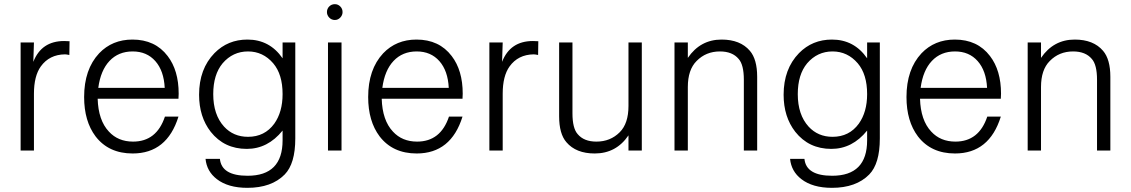

<svg xmlns="http://www.w3.org/2000/svg" viewBox="-20 -723 5430 922"><path d="M79 -519H143L140 -426Q179 -526 288 -526Q296 -526 314 -525L313 -459Q298 -462 292 -462Q217 -461 176 -404Q143 -358 143 -273V0H79Z M837 -249H449Q452 -145 503 -91Q547 -43 619 -43Q732 -43 772 -163H837Q782 14 617 14Q502 14 439 -68Q384 -141 384 -257Q384 -390 456 -467Q519 -533 616 -533Q725 -533 785 -454Q838 -385 838 -273Q838 -266 837 -249ZM771 -301Q767 -383 726 -429.5Q685 -476 617 -476Q549 -476 506 -430.5Q463 -385 452 -301Z M1337 -519H1398V-58Q1398 63 1347 115Q1284 179 1168 179Q1075 179 1021 137Q973 100 967 40H1036Q1044 121 1169 121Q1337 121 1337 -49V-96Q1266 -8 1165 -8Q1057 -8 992 -90Q936 -162 936 -268Q936 -392 1010 -468Q1074 -533 1168 -533Q1275 -533 1337 -443ZM1171 -476Q1098 -476 1049 -419Q1004 -365 1004 -271Q1004 -172 1056 -115Q1101 -66 1171 -66Q1251 -66 1297 -129Q1337 -185 1337 -271Q1337 -366 1292 -419Q1243 -476 1171 -476Z M1620 -519V0H1555V-519ZM1588 -703Q1603 -703 1614 -692Q1625 -681 1625 -665Q1625 -650 1614 -638.5Q1603 -627 1588 -627Q1572 -627 1561 -638.5Q1550 -650 1550 -665Q1550 -681 1561 -692Q1572 -703 1588 -703Z M2201 -249H1813Q1816 -145 1867 -91Q1911 -43 1983 -43Q2096 -43 2136 -163H2201Q2146 14 1981 14Q1866 14 1803 -68Q1748 -141 1748 -257Q1748 -390 1820 -467Q1883 -533 1980 -533Q2089 -533 2149 -454Q2202 -385 2202 -273Q2202 -266 2201 -249ZM2135 -301Q2131 -383 2090 -429.5Q2049 -476 1981 -476Q1913 -476 1870 -430.5Q1827 -385 1816 -301Z M2330 -519H2394L2391 -426Q2430 -526 2539 -526Q2547 -526 2565 -525L2564 -459Q2549 -462 2543 -462Q2468 -461 2427 -404Q2394 -358 2394 -273V0H2330Z M3062 0H2998V-73Q2939 14 2836 14Q2746 14 2700 -40Q2665 -80 2665 -165V-519H2729V-179Q2729 -107 2754 -79Q2784 -43 2844 -43Q2911 -43 2956 -88Q2998 -130 2998 -214V-519H3062Z M3219 -519H3283V-445Q3343 -533 3445 -533Q3535 -533 3581 -479Q3616 -438 3616 -354V0H3552V-340Q3552 -412 3527 -440Q3497 -476 3437 -476Q3370 -476 3325 -430Q3283 -388 3283 -305V0H3219Z M4144 -519H4205V-58Q4205 63 4154 115Q4091 179 3975 179Q3882 179 3828 137Q3780 100 3774 40H3843Q3851 121 3976 121Q4144 121 4144 -49V-96Q4073 -8 3972 -8Q3864 -8 3799 -90Q3743 -162 3743 -268Q3743 -392 3817 -468Q3881 -533 3975 -533Q4082 -533 4144 -443ZM3978 -476Q3905 -476 3856 -419Q3811 -365 3811 -271Q3811 -172 3863 -115Q3908 -66 3978 -66Q4058 -66 4104 -129Q4144 -185 4144 -271Q4144 -366 4099 -419Q4050 -476 3978 -476Z M4786 -249H4398Q4401 -145 4452 -91Q4496 -43 4568 -43Q4681 -43 4721 -163H4786Q4731 14 4566 14Q4451 14 4388 -68Q4333 -141 4333 -257Q4333 -390 4405 -467Q4468 -533 4565 -533Q4674 -533 4734 -454Q4787 -385 4787 -273Q4787 -266 4786 -249ZM4720 -301Q4716 -383 4675 -429.5Q4634 -476 4566 -476Q4498 -476 4455 -430.5Q4412 -385 4401 -301Z M4915 -519H4979V-445Q5039 -533 5141 -533Q5231 -533 5277 -479Q5312 -438 5312 -354V0H5248V-340Q5248 -412 5223 -440Q5193 -476 5133 -476Q5066 -476 5021 -430Q4979 -388 4979 -305V0H4915Z"/></svg>

Font: Almarai Light
Style: Regular
Weight: 300
Designer: Boutros International 2019
Foundry: Created by Boutros International 2019
Version: Version 1.10